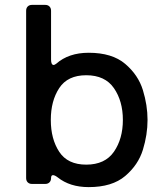

<svg xmlns="http://www.w3.org/2000/svg" viewBox="-20 -753 673 786"><path d="M584 -262Q584 -202 565 -140Q546 -78 492.5 -32.5Q439 13 343 13Q266 13 216 -27Q204 -36 197 -36Q189 -36 189 -24Q189 -13 182.5 -6.5Q176 0 165 0H111Q100 0 93.5 -6.5Q87 -13 87 -24V-709Q87 -720 93.5 -726.5Q100 -733 111 -733H165Q176 -733 182.5 -726.5Q189 -720 189 -709V-509Q189 -487 200 -487Q203 -487 210 -492Q261 -537 343 -537Q439 -537 492.5 -491.5Q546 -446 565 -384Q584 -322 584 -262ZM483 -262Q483 -339 446.5 -392Q410 -445 333 -445Q257 -445 222.5 -392.5Q188 -340 188 -262Q188 -184 222.5 -131.5Q257 -79 333 -79Q410 -79 446.5 -132Q483 -185 483 -262Z"/></svg>

Font: Shippori Gothic B2 Bold
Style: Regular
Weight: 700
Designer: FONTDASU
Foundry: FONTDASU / Google Inc. / but / Adobe
Version: Version 1.130